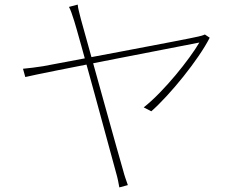

<svg xmlns="http://www.w3.org/2000/svg" viewBox="-20 -791 1040 835"><path d="M318 -771 280 -761C287 -748 294 -728 303 -699C315 -664 467 -107 485 -39C491 -19 496 6 499 24L536 14C529 -6 521 -28 516 -48C497 -112 376 -549 332 -707C325 -736 319 -755 318 -771ZM892 -627 871 -641C863 -637 851 -634 842 -632C798 -621 220 -513 167 -503C135 -498 111 -495 80 -492L90 -456C163 -474 802 -597 847 -606C805 -534 693 -393 605 -324L638 -307C719 -378 844 -532 892 -627Z"/></svg>

Font: Source Han Sans JP VF
Style: Regular
Weight: 250
Designer: Ryoko NISHIZUKA 西塚涼子 (kana, bopomofo & ideographs); Paul D. Hunt (Latin, Greek & Cyrillic); Sandoll Communications 산돌커뮤니
Foundry: Adobe
Version: Version 2.004;hotconv 1.0.118;makeotfexe 2.5.65603